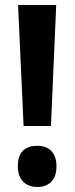

<svg xmlns="http://www.w3.org/2000/svg" viewBox="-20 -734 297 765"><path d="M183 -232H74L52 -714H204ZM51 -71Q51 -153 129 -153Q165 -153 185 -132Q205 -111 205 -71Q205 -31 184.5 -10Q164 11 129 11Q93 11 72 -10.5Q51 -32 51 -71Z"/></svg>

Font: Noto Sans Lao ExtraCondensed
Style: Bold
Weight: 700
Width: 2
Designer: Monotype Design Team
Foundry: Monotype Imaging Inc.
Version: Version 2.003; ttfautohint (v1.8.4.7-5d5b)